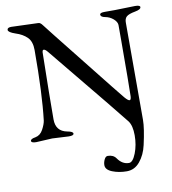

<svg xmlns="http://www.w3.org/2000/svg" viewBox="-97 -742 968 1080"><g transform="rotate(-10 387.5 -201.5)"><path d="M774.9 -642.1Q775.4 -627.9 740.2 -621.6Q705.1 -615.2 691.9 -604Q678.7 -592.8 679.2 -567.9V-14.2Q679.2 32.7 658.2 126Q646 180.7 615.2 217.8Q585 254.9 540 254.9Q495.1 254.9 458 240.2Q420.9 225.6 420.9 199.2Q420.9 183.1 428.7 167Q436.5 150.9 448.2 150.9Q480.5 150.9 496.1 173.8Q522 210.9 560.1 210.9Q582 210.9 600.1 164.6Q618.2 118.2 618.2 63Q618.2 7.8 598.1 -19.5Q578.1 -46.9 219.2 -483.9Q206.1 -500 197.3 -500Q188.5 -500 189 -479Q184.1 -231 184.1 -104Q184.1 -36.1 248 -23.9Q281.2 -18.1 280.8 -6.3Q280.8 5.4 252 4.9L158.2 0L66.9 4.9Q38.1 4.9 38.1 -6.8Q38.1 -18.6 66.4 -22.9Q94.7 -28.3 110.4 -57.6Q126 -86.9 128.9 -106.9Q147 -256.8 147 -506.8Q147 -555.7 122.6 -580.1Q98.1 -604.5 57.6 -617.2Q17.1 -630.9 17.1 -644.5Q17.1 -658.2 40 -658.2L193.8 -652.8Q205.1 -653.3 217.8 -635.7Q230.5 -618.2 405.3 -398.4Q579.1 -178.7 597.7 -157.2Q616.2 -135.7 624.5 -136.2Q632.8 -136.2 633.8 -157.2Q635.7 -221.2 636.2 -477.1V-564Q635.3 -582 615.7 -599.1Q595.7 -616.2 570.3 -620.6Q544.9 -625 544.9 -639.2Q544.9 -650.4 574.2 -649.9H630.9L746.1 -652.8Q774.9 -652.8 774.9 -642.1Z"/></g></svg>

Font: EBGaramond
Style: Regular
Weight: 400
Version: Version 000.012g